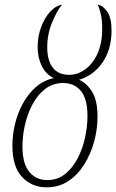

<svg xmlns="http://www.w3.org/2000/svg" viewBox="-20 -791 497 821"><path d="M180 10Q116 10 74.5 -34Q33 -78 33 -169Q33 -214 44 -260Q55 -306 77 -347Q99 -388 132 -417.5Q165 -447 210 -457Q175 -474 158 -510Q141 -546 141 -589Q141 -637 156.5 -677Q172 -717 195.5 -742Q219 -767 245 -771Q223 -744 202.5 -694.5Q182 -645 182 -588Q182 -533 205.5 -502Q229 -471 276 -471Q312 -471 344.5 -494.5Q377 -518 397 -562Q417 -606 417 -667Q417 -706 410.5 -732.5Q404 -759 398 -771Q420 -768 438.5 -741Q457 -714 457 -661Q457 -580 418.5 -524Q380 -468 318 -450Q352 -435 374.5 -397.5Q397 -360 397 -293Q397 -237 382 -183.5Q367 -130 339 -86Q311 -42 271 -16Q231 10 180 10ZM182 -21Q226 -21 258 -46.5Q290 -72 311.5 -113Q333 -154 343.5 -202Q354 -250 354 -295Q354 -368 326 -402Q298 -436 250 -436Q206 -436 173 -410.5Q140 -385 118.5 -344Q97 -303 86.5 -256Q76 -209 76 -165Q76 -92 105 -56.5Q134 -21 182 -21Z"/></svg>

Font: Noto Serif SemiCondensed ExtraLight
Style: Italic
Weight: 200
Width: 4
Italic angle: -12°
Designer: Monotype Design Team
Foundry: Monotype Imaging Inc.
Version: Version 2.013